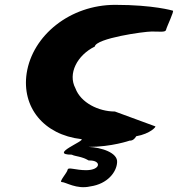

<svg xmlns="http://www.w3.org/2000/svg" viewBox="-20 -574 734 792"><path d="M90 -272C69 -133 159 -18 316 0C332 7 179 64 276 64C292 72 315 70 346 88C400 86 397 128 335 128C292 128 261 114 259 126C257 139 221 177 235 177C251 177 296 208 352 195C424 185 461 135 463 96C467 56 398 34 345 32C441 32 515 6 515 6C526 7 536 -1 542 -12C600 -22 627 -53 620 -53L454 -114C387 -114 313 -150 291 -210C259 -270 298 -346 371 -382C376 -416 573 -444 606 -444C640 -444 663 -440 665 -451C667 -462 700 -530 693 -530C693 -530 614 -554 455 -554C269 -554 114 -428 90 -272Z"/></svg>

Font: Ampere
Style: SCExtIta
Weight: 400
Version: Version 1